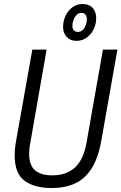

<svg xmlns="http://www.w3.org/2000/svg" viewBox="-20 -936 612 968"><path d="M241 12Q154 12 104 -24.5Q54 -61 54 -152Q54 -169 56 -189.5Q58 -210 62 -231L143 -686H215L133 -217Q130 -203 128.5 -187.5Q127 -172 127 -159Q127 -103 156.5 -77.5Q186 -52 244 -52Q315 -52 358 -91.5Q401 -131 416 -215L499 -686H572L491 -228Q475 -138 441 -85.5Q407 -33 357 -10.5Q307 12 241 12ZM365 -730Q334 -730 316 -750Q298 -770 298 -800Q298 -830 310.5 -856.5Q323 -883 345.5 -899.5Q368 -916 396 -916Q429 -916 447 -896Q465 -876 465 -845Q465 -816 452.5 -789.5Q440 -763 417.5 -746.5Q395 -730 365 -730ZM372 -775Q387 -775 397 -785Q407 -795 412.5 -810Q418 -825 418 -839Q418 -853 411 -862Q404 -871 389 -871Q376 -871 366 -860.5Q356 -850 350.5 -835Q345 -820 345 -805Q345 -792 352.5 -783.5Q360 -775 372 -775Z"/></svg>

Font: Archivo Condensed Light
Style: Italic
Weight: 300
Width: 3
Italic angle: -10°
Designer: Hector Gatti
Foundry: Omnibus-Type
Version: Version 2.001